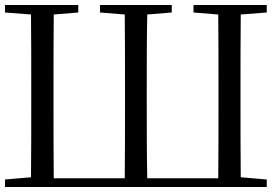

<svg xmlns="http://www.w3.org/2000/svg" viewBox="-44 -748 1087 768"><path d="M126 0H1023V-30L919 -39C918 -137 918 -238 918 -343V-389C918 -492 918 -592 919 -690L1023 -698V-728H730V-698L829 -690C830 -591 830 -492 830 -388V-343C830 -236 830 -135 829 -35H545C543 -135 543 -236 543 -343V-389C543 -491 543 -592 545 -690L643 -698V-728H356V-698L455 -690C456 -591 456 -492 456 -388V-343C456 -236 456 -135 455 -35H171C170 -135 170 -236 170 -343V-388C170 -492 170 -591 171 -690L269 -698V-728H-24V-698L80 -690C81 -592 81 -492 81 -389V-343C81 -238 81 -137 80 -39L-24 -30V0Z"/></svg>

Font: Harano Aji Mincho
Style: Regular
Weight: 400
Foundry: Masamichi Hosoda
Version: HaranoAjiMincho-Regular version 20230610;ttx 4.39.4